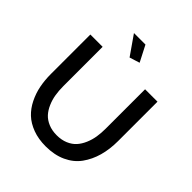

<svg xmlns="http://www.w3.org/2000/svg" viewBox="-244 -1075 1240 1240"><g transform="rotate(45 376.0 -455.5)"><path d="M262.2 -916H367.2L423.8 -806.2L354 -784.2ZM376 4.9Q310.1 4.9 257.6 -14.6Q205.1 -34.2 170.4 -66.9Q135.7 -99.6 112.8 -145.8Q89.8 -191.9 79.8 -242.4Q69.8 -293 69.8 -350.1V-710H182.1V-350.1Q182.1 -309.6 188 -273.7Q193.8 -237.8 208.3 -204.6Q222.7 -171.4 244.1 -147.9Q265.6 -124.5 299.3 -110.4Q333 -96.2 376 -96.2Q419.4 -96.2 453.4 -110.6Q487.3 -125 508.8 -148.9Q530.3 -172.9 544.4 -206.1Q558.6 -239.3 564.2 -274.7Q569.8 -310.1 569.8 -350.1V-710H683.1V-350.1Q683.1 -275.4 665.5 -212.6Q647.9 -149.9 612.1 -100.3Q576.2 -50.8 515.9 -22.9Q455.6 4.9 376 4.9Z"/></g></svg>

Font: Rawline SemiBold
Style: Regular
Weight: 600
Designer: Matt McInerney, Pablo Impallari, Rodrigo Fuenzalida
Foundry: Matt McInerney, Pablo Impallari, Rodrigo Fuenzalida
Version: Version 4.020;PS 004.020;hotconv 1.0.88;makeotf.lib2.5.64775